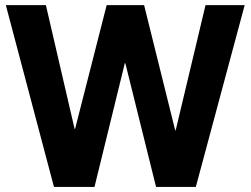

<svg xmlns="http://www.w3.org/2000/svg" viewBox="-20 -734 984 754"><path d="M592.8 0 472.2 -485.8H470.2L351.1 0H191.9L2.9 -713.9H160.2L272.9 -228H274.9L398.9 -713.9H545.9L668 -222.2H669.9L787.1 -713.9H940.9L749 0Z"/></svg>

Font: XB Khoramshahr
Style: Bold
Weight: 700
Designer: Behnam
Foundry: Irmug
Version: Version 8.005 2009